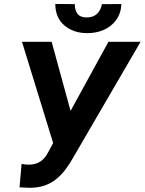

<svg xmlns="http://www.w3.org/2000/svg" viewBox="-20 -918 716 951"><path d="M271.5 -262.7 517.1 -710.9H676.3L342.3 -137.2Q324.7 -105.5 304 -78.1Q283.2 -50.8 258.1 -30.5Q232.9 -10.3 201.7 0.7Q170.4 11.7 131.3 12.2Q117.7 11.7 104 11.2Q90.3 10.7 76.7 9.8L86.9 -106Q95.2 -104.5 104 -103.5Q112.8 -102.5 121.6 -102.5Q147 -102.5 165.8 -110.6Q184.6 -118.7 198.5 -134.3Q212.4 -149.9 223.1 -171.9ZM235.8 -710.9 334 -352.5 349.1 -197.3 247.6 -195.3 88.9 -710.9ZM484.9 -897.5 581.5 -897.9Q579.1 -851.1 554.9 -818.4Q530.8 -785.6 492.2 -769.3Q453.6 -752.9 408.2 -753.9Q342.3 -754.9 298.3 -792.5Q254.4 -830.1 253.9 -898.4L350.6 -897.5Q350.1 -868.2 363.5 -850.1Q377 -832 408.7 -831.5Q440.4 -831.1 460 -849.1Q479.5 -867.2 484.9 -897.5Z"/></svg>

Font: Roboto
Style: Bold Italic
Weight: 700
Italic angle: -12°
Designer: Christian Robertson
Foundry: Google
Version: Version 3.0